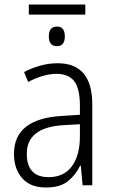

<svg xmlns="http://www.w3.org/2000/svg" viewBox="-20 -823 504 853"><path d="M335 -271V-217Q335 -133 299.5 -84.5Q264 -36 196 -36Q99 -36 99 -140Q99 -257 262 -267ZM236 -542Q196 -542 157.5 -531Q119 -520 87 -503L105 -459Q174 -495 231 -495Q284 -495 309.5 -462.5Q335 -430 335 -353V-313L256 -308Q42 -296 42 -139Q42 -74 78 -32Q114 10 184 10Q246 10 280.5 -17Q315 -44 336 -87H339L347 0H390V-359Q390 -542 236 -542ZM359 -803H108V-758H359ZM233 -705Q197 -705 197 -661Q197 -618 233 -618Q268 -618 268 -661Q268 -705 233 -705Z"/></svg>

Font: Noto Sans UI SemiCondensed Light
Style: Regular
Weight: 300
Width: 4
Designer: Monotype Design Team
Foundry: Monotype Imaging Inc.
Version: Version 1.901